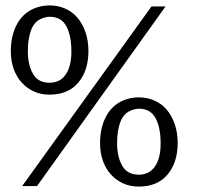

<svg xmlns="http://www.w3.org/2000/svg" viewBox="-20 -687 732 710"><path d="M307 -498Q307 -426 269.5 -381.5Q232 -337 163 -337Q131 -337 105 -349Q79 -361 60 -382Q41 -403 30.5 -432.5Q20 -462 20 -498Q20 -555 42.5 -597Q65 -639 107 -656Q133 -667 163 -667Q194 -667 220.5 -655.5Q247 -644 266 -622Q285 -600 296 -568.5Q307 -537 307 -498ZM592 -663 117 1H62L540 -663ZM637 -158Q637 -86 599.5 -41.5Q562 3 493 3Q461 3 435 -9Q409 -21 390 -42Q371 -63 360.5 -92.5Q350 -122 350 -158Q350 -215 372.5 -257Q395 -299 437 -316Q463 -327 493 -327Q524 -327 550.5 -315.5Q577 -304 596 -282Q615 -260 626 -228.5Q637 -197 637 -158ZM244 -496Q244 -556 225 -590.5Q206 -625 164 -625Q149 -625 131 -617Q106 -606 94.5 -574.5Q83 -543 83 -498Q83 -447 102 -414Q121 -381 163 -381Q202 -381 223 -411.5Q244 -442 244 -496ZM574 -156Q574 -216 555 -250.5Q536 -285 494 -285Q479 -285 461 -277Q436 -266 424.5 -234.5Q413 -203 413 -158Q413 -107 432 -74Q451 -41 493 -41Q532 -41 553 -71.5Q574 -102 574 -156Z"/></svg>

Font: Jura
Style: Regular
Weight: 400
Designer: Ed Merritt
Foundry: Ten by Twenty
Version: Version 1.007